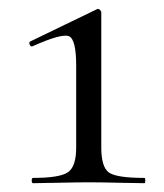

<svg xmlns="http://www.w3.org/2000/svg" viewBox="-20 -416 372 436"><path d="M55 0Q52 0 52 -6Q52 -12 55 -12Q116 -12 134.5 -25Q153 -38 153 -81V-267Q153 -326 137 -333.5Q121 -341 54 -311Q50 -309 47.5 -314.5Q45 -320 49 -322L200 -395Q203 -397 206.5 -394Q210 -391 210 -388V-81Q210 -37 227 -24.5Q244 -12 308 -12Q310 -12 310 -6Q310 0 308 0Q292 0 249.5 -1Q207 -2 181 -2Q156 -2 113.5 -1Q71 0 55 0Z"/></svg>

Font: Cormorant
Style: Regular
Weight: 400
Designer: Christian Thalmann (Catharsis Fonts)
Version: Version 1.000;PS 001.000;hotconv 1.0.70;makeotf.lib2.5.58329